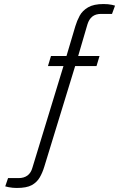

<svg xmlns="http://www.w3.org/2000/svg" viewBox="-20 -751 599 953"><path d="M63 182Q54 182 43 181Q32 180 22.5 178Q13 176 6 174L20 133H72Q99 133 116.5 120Q134 107 141 81L295 -423H218L233 -473H310L354 -621Q362 -648 375.5 -673Q389 -698 417 -714.5Q445 -731 494 -731Q505 -731 516 -730Q527 -729 536 -727Q545 -725 551 -723L536 -682H482Q455 -682 438.5 -669Q422 -656 414 -630L368 -473H474L459 -423H353L200 76Q191 106 177 130Q163 154 137.5 168Q112 182 63 182Z"/></svg>

Font: Archivo SemiBold ExtraLight
Style: Italic
Weight: 250
Italic angle: -10°
Version: Version 2.001